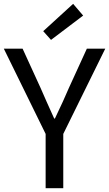

<svg xmlns="http://www.w3.org/2000/svg" viewBox="-21 -989 573 1009"><path d="M218.8 0V-285.2L-1 -733.4H97.7L192.4 -526.4Q200.2 -508.8 224.6 -453.1Q249 -397.5 263.7 -366.2H267.6Q314.5 -463.9 340.8 -526.4L435.5 -733.4H532.2L311.5 -285.2V0ZM247.1 -779.3 206.1 -825.2 363.3 -968.8 416 -907.2Z"/></svg>

Font: GenYoGothic TW TTF Regular
Style: Regular
Weight: 400
Version: Version 1.300